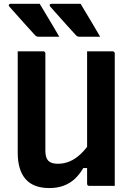

<svg xmlns="http://www.w3.org/2000/svg" viewBox="-20 -967 690 999"><path d="M186.6 -947.3Q205.1 -917.1 221.4 -889.3Q237.7 -861.4 254.4 -834.1Q271.1 -806.7 288.4 -775.9Q271.3 -775.9 257.1 -775.9Q242.9 -775.9 225.7 -775.9Q208.4 -775.9 180.1 -775.9Q174.1 -775.9 170 -777.9Q165.9 -780 163.9 -782.1Q137.8 -810.7 120.4 -829.9Q103 -849.1 89.4 -864.5Q75.7 -879.8 61.4 -895.9Q47.2 -912 28.3 -933.1Q24.3 -938.1 26.4 -942.7Q28.4 -947.3 34.4 -947.3Q66.6 -947.3 86.1 -947.3Q105.6 -947.3 127.8 -947.3Q150 -947.3 186.6 -947.3ZM399.3 -947.3Q417.8 -917.1 434.1 -889.3Q450.4 -861.4 467.1 -834.1Q483.8 -806.7 501.1 -775.9Q484 -775.9 469.8 -775.9Q455.6 -775.9 438.4 -775.9Q421.1 -775.9 392.8 -775.9Q386.8 -775.9 382.7 -777.9Q378.6 -780 376.6 -782.1Q350.5 -810.7 333.1 -829.9Q315.7 -849.1 302 -864.5Q288.4 -879.8 274.1 -895.9Q259.8 -912 241 -933.1Q237 -938.1 239.1 -942.7Q241.1 -947.3 247.1 -947.3Q279.3 -947.3 299.2 -947.3Q319.1 -947.3 340.9 -947.3Q362.7 -947.3 399.3 -947.3ZM577.1 0Q554.9 0 533 0Q511.1 0 488.8 0Q466.5 0 444.2 0Q442.2 0 440.2 -0.5Q438.2 -1 437.2 -2Q436.2 -3 435.2 -4.1Q434.2 -5.1 433.7 -7.1Q433.2 -9 433.2 -11Q433.2 -97 433.2 -183Q433.2 -269 433.2 -355.5Q433.2 -442 433.2 -528Q433.2 -614 433.2 -700Q455.5 -700 477.4 -700Q499.3 -700 521.6 -700Q543.9 -700 566.1 -700Q569.1 -700 571.6 -698.5Q574.1 -697 575.6 -694.5Q577.1 -692 577.1 -689Q577.1 -616.9 577.1 -544.1Q577.1 -471.4 577.1 -398.8Q577.1 -326.1 577.1 -253.5Q577.1 -180.8 577.1 -108.5Q577.1 -79.3 577.1 -51.7Q577.1 -24.1 577.1 0ZM237.3 11.5Q194 11.5 163 -0.7Q131.9 -12.8 111.9 -36.5Q91.9 -60.1 82.1 -94.2Q72.2 -128.3 72.2 -173Q72.2 -238.5 72.2 -308.7Q72.2 -378.8 72.2 -452.7Q72.2 -526.6 72.2 -600.1Q72.2 -625.1 72.2 -650.1Q72.2 -675 72.2 -700Q106.1 -700 139.1 -700Q172.1 -700 205.1 -700Q209 -700 211 -698.5Q213.1 -697 214.6 -694.9Q216.1 -692.9 216.1 -689Q216.1 -605.4 216.1 -518.3Q216.1 -431.1 216.1 -345.5Q216.1 -259.8 216.1 -181.8Q216.1 -146.4 231.2 -130.7Q246.3 -114.9 281.1 -114.9Q313.6 -114.9 343.1 -127.5Q372.6 -140 400.5 -166.4Q428.5 -192.7 455 -233.7V-92.5H413.2Q393.8 -58.9 368.5 -35.7Q343.2 -12.6 310.5 -0.5Q277.7 11.5 237.3 11.5Z"/></svg>

Font: Recursive Sans Linear Light
Style: Regular
Weight: 300
Version: Version 1.085